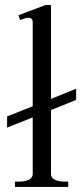

<svg xmlns="http://www.w3.org/2000/svg" viewBox="-20 -737 327 757"><path d="M181 -303V-51Q181 -36 196 -28.5Q211 -21 234 -21H249V0H39V-21H55Q79 -21 94 -28.5Q109 -36 109 -51V-274L8 -234V-278L109 -318V-649Q109 -667 91 -667Q82 -667 59 -658L53 -677L159 -717H181V-347L280 -387V-343Z"/></svg>

Font: Taviraj Light
Style: Regular
Weight: 300
Designer: Katatrad Team
Foundry: CadsonDemak
Version: Version 1.001